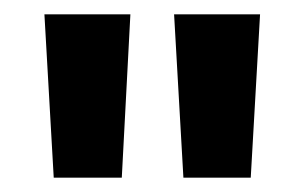

<svg xmlns="http://www.w3.org/2000/svg" viewBox="-20 -775 425 268"><path d="M236 -527 223 -755H343L330 -527ZM55 -527 42 -755H162L150 -527Z"/></svg>

Font: DM Sans 12pt ExtraBold
Style: Regular
Weight: 800
Version: Version 4.004;gftools[0.9.30]